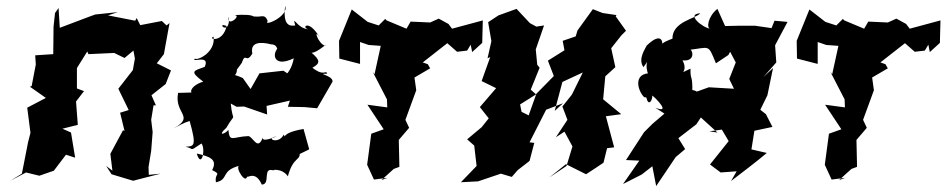

<svg xmlns="http://www.w3.org/2000/svg" viewBox="-20 -591 3199 649"><path d="M483 0 482 -26 491 -81 496 -145 491 -186 499 -235H507L492 -269L540 -307L558 -353L510 -377L534 -408L553 -513L543 -505L527 -520L454 -506L442 -530L437 -521L345 -539L378 -550L302 -542L288 -537L182 -497L178 -564L166 -547L161 -501L160 -408L99 -404L101 -373L87 -300L81 -298L135 -260L72 -227L83 -142L75 -111L54 -4L15 20L68 -8L113 3L162 -14L203 -68L234 -58L220 -143L191 -156L243 -169L237 -248L264 -283L240 -292V-361L275 -417L279 -408L366 -412L401 -395L431 -420L436 -393L429 -354L380 -291L415 -219L386 -210L401 -148L396 -151L353 -71L360 -14L339 -30L357 -2L430 20L523 -4Z M1023 -85 1025 -87 1006 -155C923 -141 949 -119 939 -136C922 -101 874 -123 915 -130C903 -125 858 -107 870 -131C852 -77 837 -127 820 -131C766 -129 756 -108 752 -152C740 -137 713 -130 745 -159C780 -219 767 -168 760 -241L780 -230L805 -231L883 -204L881 -233L960 -251L953 -230L1009 -229L1052 -225L1104 -315C1106 -337 1046 -342 1086 -342C1081 -357 1077 -330 1036 -362C1063 -377 1063 -387 1033 -413C1051 -411 1088 -448 1079 -436C1054 -444 1038 -500 1061 -464C1023 -529 997 -498 1022 -492C983 -495 967 -545 978 -505C967 -504 934 -496 944 -571C957 -535 867 -499 885 -520C875 -545 865 -533 845 -535C826 -534 847 -544 770 -540C803 -542 743 -494 754 -535C758 -464 707 -519 746 -503C733 -444 680 -459 702 -467C709 -413 646 -385 639 -393C624 -377 692 -409 672 -365C634 -351 619 -351 667 -315C617 -300 614 -263 651 -279L582 -277C568 -206 641 -198 567 -157C609 -180 608 -177 621 -182C646 -94 635 -97 607 -95C640 -88 616 -77 661 -106C676 -87 661 -19 645 -72C691 -62 716 -51 697 -16C731 1 704 -7 710 25C755 16 724 -14 790 -31C770 -29 817 45 816 -4C806 27 839 -26 865 33C897 32 864 -30 907 -14C893 -17 934 -24 953 5C973 -68 999 -44 992 -81C966 -39 978 -35 990 -69ZM942 -326 975 -327 938 -352 857 -343 827 -290 801 -327C738 -356 779 -314 781 -356L797 -378C811 -418 811 -373 833 -410C825 -448 858 -451 897 -441C928 -441 910 -399 930 -436C897 -421 897 -357 973 -394C961 -326 916 -328 921 -295Z M1576 -415 1610 -446 1612 -522 1508 -494 1496 -510 1463 -528 1434 -515 1368 -518 1354 -494 1287 -522 1282 -527 1260 -505 1223 -517 1169 -559 1126 -453 1127 -393 1197 -375V-449L1226 -439L1267 -436L1246 -340L1240 -348L1288 -255L1289 -228L1222 -237L1277 -154L1235 -139L1225 -64L1221 -34L1244 16L1290 10L1269 18L1311 -20L1330 -27L1328 -118L1363 -159L1348 -191L1346 -174L1387 -286L1381 -329L1434 -360L1426 -374L1409 -380L1492 -445L1525 -416L1559 -420L1571 -440Z M1932 -488 1926 -468 1882 -453 1888 -421 1832 -386 1852 -334 1793 -274 1767 -201 1743 -213 1738 -238 1792 -272 1774 -288 1804 -362 1796 -372 1791 -424 1819 -505 1793 -501 1771 -513 1726 -561 1665 -539 1630 -516 1641 -452 1628 -394 1637 -398 1608 -317 1657 -293 1602 -229 1632 -191 1608 -161 1559 -120 1583 -99 1591 -30 1538 25 1596 22 1673 -4 1710 7 1730 -16 1770 -47 1786 -108 1770 -110 1826 -220 1883 -242 1855 -216 1881 -314 1950 -346 1913 -271 1881 -231 1898 -186 1859 -127 1888 -146 1915 -96 1895 -30 1837 9 1893 -36 1961 -2C1981 -15 2001 -28 2020 -41L2032 -90L2056 -93L2028 -198L2080 -205L2018 -256V-247L2026 -333L2060 -364L2046 -428L2080 -471L2096 -487L2061 -536L2064 -540L2017 -547L1984 -560Z M2226 -207 2185 -172 2157 -144 2096 -50 2141 -48 2086 31 2149 -1 2185 -29 2198 38 2264 -60 2296 -87 2273 -124 2334 -171 2349 -194 2405 -143 2378 -147 2420 -153 2443 -114 2380 -35 2416 -8 2470 -12 2451 21C2491 -10 2533 -41 2572 -74L2520 -86L2530 -149L2591 -162L2569 -205L2550 -220L2574 -269L2593 -361L2560 -330L2604 -380L2600 -438L2642 -517L2598 -521L2588 -496L2532 -504H2476L2431 -503L2405 -561C2373 -536 2367 -495 2381 -494C2355 -497 2297 -544 2347 -546C2334 -528 2252 -519 2253 -460C2263 -464 2206 -445 2217 -436C2222 -444 2219 -488 2166 -437C2162 -427 2135 -392 2155 -364C2185 -403 2155 -386 2170 -343C2121 -338 2136 -283 2158 -262C2190 -270 2148 -264 2165 -261C2171 -232 2185 -248 2185 -268C2197 -259 2250 -205 2195 -227ZM2289 -347C2264 -331 2311 -344 2287 -387C2339 -381 2318 -438 2305 -422C2381 -430 2372 -445 2400 -377L2442 -405L2448 -416L2467 -380L2445 -324L2461 -291L2376 -296L2326 -278C2362 -275 2294 -302 2320 -274C2322 -344 2313 -315 2314 -359Z M3123 -415 3157 -446 3159 -522 3055 -494 3043 -510 3010 -528 2981 -515 2915 -518 2901 -494 2834 -522 2829 -527 2807 -505 2770 -517 2716 -559 2673 -453 2674 -393 2744 -375V-449L2773 -439L2814 -436L2793 -340L2787 -348L2835 -255L2836 -228L2769 -237L2824 -154L2782 -139L2772 -64L2768 -34L2791 16L2837 10L2816 18L2858 -20L2877 -27L2875 -118L2910 -159L2895 -191L2893 -174L2934 -286L2928 -329L2981 -360L2973 -374L2956 -380L3039 -445L3072 -416L3106 -420L3118 -440Z"/></svg>

Font: Asimov Aggro
Style: CondIt
Weight: 500
Designer: Google
Version: Version 2.000980; 2014